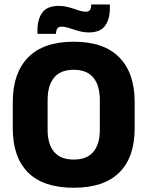

<svg xmlns="http://www.w3.org/2000/svg" viewBox="-20 -844 675 879"><path d="M317.5 15.5Q178 15.5 108.2 -54.5Q38.5 -124.5 38.5 -256V-377.5Q38.5 -509.5 108.8 -581.2Q179 -653 317.5 -653Q456 -653 526.2 -581.2Q596.5 -509.5 596.5 -377.5V-256Q596.5 -124.5 526.5 -54.5Q456.5 15.5 317.5 15.5ZM317.5 -113.5Q378 -113.5 407.5 -149Q437 -184.5 437 -248.5V-385.5Q437 -452.5 407.5 -488.5Q378 -524.5 317.5 -524.5Q257 -524.5 227.5 -488.5Q198 -452.5 198 -385.5V-248.5Q198 -184.5 227.5 -149Q257 -113.5 317.5 -113.5ZM386 -695.5Q367.5 -695.5 350.5 -699.5Q333.5 -703.5 318 -708.8Q302.5 -714 288.5 -718Q274.5 -722 262.5 -722Q248.5 -722 242.8 -714.2Q237 -706.5 236.5 -691V-689H151.5V-707Q151.5 -755.5 173.5 -786.2Q195.5 -817 249.5 -817Q268.5 -817 285.8 -813Q303 -809 318 -803.8Q333 -798.5 346.5 -794.5Q360 -790.5 372 -790.5Q386.5 -790.5 391.8 -798.2Q397 -806 397.5 -821.5V-823.5H483V-807Q483 -757 461.2 -726.2Q439.5 -695.5 386 -695.5Z"/></svg>

Font: Anek Tamil Medium
Style: Bold
Weight: 700
Version: Version 1.003